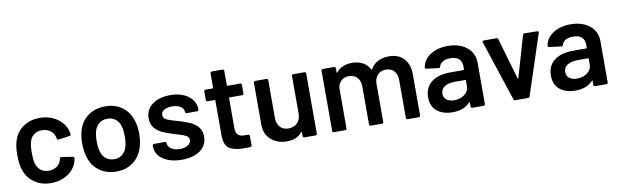

<svg xmlns="http://www.w3.org/2000/svg" viewBox="-43 -1083 4919 1529"><g transform="rotate(-10 2416.5 -318.5)"><path d="M64 -138Q48 -183 48 -258Q48 -330 64 -376Q85 -442 141.5 -480.5Q198 -519 275 -519Q353 -519 411 -480Q469 -441 488 -382Q493 -366 495 -350V-348Q495 -338 484 -336L394 -323H392Q383 -323 380 -333Q380 -338 379 -341Q377 -349 375 -355Q366 -383 339 -401Q312 -419 275 -419Q237 -419 210.5 -399.5Q184 -380 175 -346Q165 -314 165 -257Q165 -202 174 -168Q184 -133 210 -112.5Q236 -92 275 -92Q313 -92 340.5 -111.5Q368 -131 376 -164Q377 -166 377 -169Q378 -170 378 -172Q381 -184 392 -182L482 -168Q487 -167 490.5 -163.5Q494 -160 493 -154Q490 -138 488 -131Q469 -67 411 -29.5Q353 8 275 8Q198 8 142 -31.5Q86 -71 64 -138Z M590 -143Q573 -197 573 -257Q573 -321 589 -371Q612 -441 669 -480Q726 -519 806 -519Q882 -519 937.5 -480Q993 -441 1016 -372Q1034 -324 1034 -258Q1034 -195 1017 -144Q994 -73 938 -32.5Q882 8 805 8Q726 8 669.5 -32Q613 -72 590 -143ZM907 -172Q917 -205 917 -256Q917 -310 907 -340Q896 -378 869 -398.5Q842 -419 803 -419Q766 -419 739 -398.5Q712 -378 700 -340Q690 -305 690 -256Q690 -207 700 -172Q711 -134 738.5 -113Q766 -92 805 -92Q842 -92 868.5 -113Q895 -134 907 -172Z M1124 -136V-145Q1124 -150 1127.5 -153.5Q1131 -157 1136 -157H1224Q1229 -157 1232.5 -153.5Q1236 -150 1236 -145V-143Q1236 -118 1263.5 -99.5Q1291 -81 1333 -81Q1373 -81 1398 -97.5Q1423 -114 1423 -139Q1423 -162 1402.5 -173.5Q1382 -185 1336 -198L1298 -210Q1247 -225 1212 -242Q1177 -259 1153 -288.5Q1129 -318 1129 -364Q1129 -434 1184 -475.5Q1239 -517 1329 -517Q1390 -517 1436 -497.5Q1482 -478 1507 -443.5Q1532 -409 1532 -365Q1532 -360 1528.5 -356.5Q1525 -353 1520 -353H1435Q1430 -353 1426.5 -356.5Q1423 -360 1423 -365Q1423 -391 1397.5 -408.5Q1372 -426 1328 -426Q1289 -426 1264.5 -411.5Q1240 -397 1240 -371Q1240 -347 1263.5 -334.5Q1287 -322 1342 -307L1364 -301Q1417 -285 1453 -268.5Q1489 -252 1514 -222.5Q1539 -193 1539 -146Q1539 -75 1483 -34.5Q1427 6 1334 6Q1271 6 1223.5 -12.5Q1176 -31 1150 -63.5Q1124 -96 1124 -136Z M1895 -417H1793Q1788 -417 1788 -412V-171Q1788 -133 1804.5 -116Q1821 -99 1857 -99H1887Q1892 -99 1895.5 -95.5Q1899 -92 1899 -87V-12Q1899 -1 1887 1L1835 2Q1756 2 1717 -25Q1678 -52 1677 -127V-412Q1677 -417 1672 -417H1615Q1610 -417 1606.5 -420.5Q1603 -424 1603 -429V-499Q1603 -504 1606.5 -507.5Q1610 -511 1615 -511H1672Q1677 -511 1677 -516V-633Q1677 -638 1680.5 -641.5Q1684 -645 1689 -645H1776Q1781 -645 1784.5 -641.5Q1788 -638 1788 -633V-516Q1788 -511 1793 -511H1895Q1900 -511 1903.5 -507.5Q1907 -504 1907 -499V-429Q1907 -424 1903.5 -420.5Q1900 -417 1895 -417Z M2324 -511H2415Q2420 -511 2423.5 -507.5Q2427 -504 2427 -499V-12Q2427 -7 2423.5 -3.5Q2420 0 2415 0H2324Q2319 0 2315.5 -3.5Q2312 -7 2312 -12V-44Q2312 -47 2310 -48Q2308 -49 2306 -46Q2265 7 2183 7Q2107 7 2055.5 -37Q2004 -81 2004 -162V-499Q2004 -504 2007.5 -507.5Q2011 -511 2016 -511H2108Q2113 -511 2116.5 -507.5Q2120 -504 2120 -499V-195Q2120 -148 2144.5 -120Q2169 -92 2213 -92Q2258 -92 2285 -120Q2312 -148 2312 -195V-499Q2312 -504 2315.5 -507.5Q2319 -511 2324 -511Z M3262 -343V-12Q3262 -7 3258.5 -3.5Q3255 0 3250 0H3159Q3154 0 3150.5 -3.5Q3147 -7 3147 -12V-319Q3147 -365 3122.5 -392Q3098 -419 3057 -419Q3016 -419 2990 -392Q2964 -365 2964 -320V-12Q2964 -7 2960.5 -3.5Q2957 0 2952 0H2861Q2856 0 2852.5 -3.5Q2849 -7 2849 -12V-319Q2849 -365 2824 -392Q2799 -419 2758 -419Q2720 -419 2695.5 -397Q2671 -375 2667 -337V-12Q2667 -7 2663.5 -3.5Q2660 0 2655 0H2563Q2558 0 2554.5 -3.5Q2551 -7 2551 -12V-499Q2551 -504 2554.5 -507.5Q2558 -511 2563 -511H2655Q2660 -511 2663.5 -507.5Q2667 -504 2667 -499V-466Q2667 -463 2669 -462Q2671 -461 2673 -464Q2695 -492 2727.5 -505.5Q2760 -519 2800 -519Q2849 -519 2886 -499Q2923 -479 2943 -441Q2946 -437 2950 -441Q2972 -481 3011 -500Q3050 -519 3098 -519Q3175 -519 3218.5 -472.5Q3262 -426 3262 -343Z M3786 -349V-12Q3786 -7 3782.5 -3.5Q3779 0 3774 0H3682Q3677 0 3673.5 -3.5Q3670 -7 3670 -12V-44Q3670 -47 3668 -47.5Q3666 -48 3664 -46Q3615 8 3522 8Q3447 8 3398.5 -30Q3350 -68 3350 -143Q3350 -221 3404.5 -264.5Q3459 -308 3558 -308H3665Q3670 -308 3670 -313V-337Q3670 -376 3647 -397.5Q3624 -419 3578 -419Q3540 -419 3516.5 -405.5Q3493 -392 3487 -368Q3484 -356 3473 -358L3376 -370Q3371 -371 3367.5 -373.5Q3364 -376 3365 -380Q3373 -441 3430.5 -480Q3488 -519 3575 -519Q3638 -519 3686 -497Q3734 -475 3760 -436.5Q3786 -398 3786 -349ZM3670 -176V-223Q3670 -228 3665 -228H3581Q3528 -228 3497.5 -208Q3467 -188 3467 -151Q3467 -119 3490.5 -101.5Q3514 -84 3551 -84Q3600 -84 3635 -110Q3670 -136 3670 -176Z M4016 -10 3855 -498Q3854 -500 3854 -503Q3854 -512 3865 -512H3967Q3978 -512 3981 -502L4078 -168Q4079 -165 4081 -165Q4083 -165 4084 -168L4181 -502Q4184 -512 4195 -512L4297 -510Q4303 -510 4306 -506.5Q4309 -503 4307 -496L4147 -10Q4144 0 4134 0H4029Q4019 0 4016 -10Z M4779 -349V-12Q4779 -7 4775.5 -3.5Q4772 0 4767 0H4675Q4670 0 4666.5 -3.5Q4663 -7 4663 -12V-44Q4663 -47 4661 -47.5Q4659 -48 4657 -46Q4608 8 4515 8Q4440 8 4391.5 -30Q4343 -68 4343 -143Q4343 -221 4397.5 -264.5Q4452 -308 4551 -308H4658Q4663 -308 4663 -313V-337Q4663 -376 4640 -397.5Q4617 -419 4571 -419Q4533 -419 4509.5 -405.5Q4486 -392 4480 -368Q4477 -356 4466 -358L4369 -370Q4364 -371 4360.5 -373.5Q4357 -376 4358 -380Q4366 -441 4423.5 -480Q4481 -519 4568 -519Q4631 -519 4679 -497Q4727 -475 4753 -436.5Q4779 -398 4779 -349ZM4663 -176V-223Q4663 -228 4658 -228H4574Q4521 -228 4490.5 -208Q4460 -188 4460 -151Q4460 -119 4483.5 -101.5Q4507 -84 4544 -84Q4593 -84 4628 -110Q4663 -136 4663 -176Z"/></g></svg>

Font: Amber EN SemiBold
Style: Regular
Weight: 600
Designer: Jeremy Tribby
Foundry: Tribby Type
Version: Version 1.408 November 24, 2021